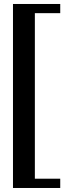

<svg xmlns="http://www.w3.org/2000/svg" viewBox="-20 -767 342 960"><path d="M44.9 172.9V-747.1H281.2V-701.2H154.3V126.5H281.2V172.9Z"/></svg>

Font: Elstob
Style: Bold
Weight: 700
Designer: Peter S. Baker
Version: Version 1.015